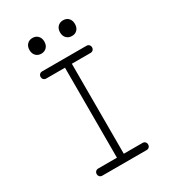

<svg xmlns="http://www.w3.org/2000/svg" viewBox="-221 -1050 1042 1164"><g transform="rotate(-30 300.0 -467.5)"><path d="M410 -825Q386 -825 371.5 -840Q357 -855 357 -880Q357 -905 371.5 -920Q386 -935 410 -935Q433 -935 447 -920Q461 -905 461 -880Q461 -855 447 -840Q433 -825 410 -825ZM195 -825Q172 -825 157.5 -840Q143 -855 143 -880Q143 -905 157.5 -920Q172 -935 195 -935Q218 -935 232.5 -920Q247 -905 247 -880Q247 -855 232.5 -840Q218 -825 195 -825ZM324 -50H455Q466 -50 473 -43Q480 -36 480 -25Q480 -14 473 -7Q466 0 455 0H145Q134 0 127 -7Q120 -14 120 -25Q120 -36 127 -43Q134 -50 145 -50H276V-680H145Q134 -680 127 -687Q120 -694 120 -705Q120 -716 127 -723Q134 -730 145 -730H455Q466 -730 473 -723Q480 -716 480 -705Q480 -694 473 -687Q466 -680 455 -680H324Z"/></g></svg>

Font: Maple Mono Thin
Style: Regular
Weight: 250
Monospace: yes
Designer: subframe7536
Version: Version 7.000